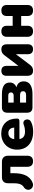

<svg xmlns="http://www.w3.org/2000/svg" viewBox="1249 -1792 554 3092"><g transform="rotate(-90 1526.0 -246.0)"><path d="M474 9C532 9 564 -23 564 -81V-393C564 -457 528 -492 465 -492H220C156 -492 121 -457 121 -393V-309C121 -230 109 -170 59 -140C-31 -84 31 41 132 1C236 -41 283 -146 283 -303V-356H386V-81C386 -23 417 9 474 9Z M953 11C1006 11 1061 1 1106 -21C1183 -56 1150 -173 1063 -141C1028 -126 986 -120 958 -120C884 -120 844 -146 832 -210H1117C1149 -210 1163 -222 1163 -249C1163 -404 1069 -503 921 -503C771 -503 662 -398 662 -247C662 -89 772 11 953 11ZM929 -388C981 -388 1013 -357 1017 -294H831C840 -356 875 -388 929 -388Z M1561 0C1693 0 1762 -54 1762 -140C1762 -199 1734 -242 1666 -258C1714 -276 1743 -314 1743 -364C1743 -442 1693 -492 1553 -492H1343C1287 -492 1257 -462 1257 -407V-86C1257 -30 1287 0 1343 0ZM1420 -390H1531C1564 -390 1584 -376 1584 -347C1584 -319 1564 -303 1531 -303H1420ZM1420 -200H1540C1582 -200 1603 -184 1603 -152C1603 -119 1582 -103 1540 -103H1420Z M1933 9C1989 9 2015 -23 2033 -47L2199 -267V-75C2199 -21 2227 9 2279 9C2331 9 2359 -21 2359 -75V-407C2359 -472 2332 -501 2277 -501C2222 -501 2195 -470 2177 -445L2011 -226V-417C2011 -472 1983 -501 1932 -501C1880 -501 1851 -472 1851 -417V-85C1851 -21 1878 9 1933 9Z M2568 9C2627 9 2657 -23 2657 -81V-182H2814V-81C2814 -23 2845 9 2903 9C2960 9 2992 -23 2992 -81V-412C2992 -470 2960 -501 2903 -501C2845 -501 2814 -470 2814 -412V-319H2657V-412C2657 -470 2626 -501 2568 -501C2511 -501 2479 -470 2479 -412V-81C2479 -23 2511 9 2568 9Z"/></g></svg>

Font: Nunito Black
Style: Regular
Weight: 900
Designer: Vernon Adams
Foundry: Vernon Adams
Version: Version 3.602